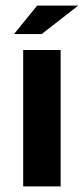

<svg xmlns="http://www.w3.org/2000/svg" viewBox="-20 -667 300 687"><path d="M197 -488V0H63V-488ZM260 -647 129 -545H30L113 -647Z"/></svg>

Font: Squada One
Style: Regular
Weight: 400
Version: Version 1.001